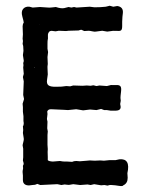

<svg xmlns="http://www.w3.org/2000/svg" viewBox="-20 -636 507 663"><path d="M255.4 -79.1 280.8 -81.1 290 -82 307.1 -81.1 326.2 -82 338.9 -81.1 357.9 -83H378.9L392.1 -85.9Q431.6 -89.8 419.9 -38.1L420.9 -22Q420.9 -2.9 405.8 3.9Q404.3 7.8 391.6 5.9Q378.9 3.9 377.9 3.9L365.2 2.9H358.9L351.1 4.9L340.8 2.9L329.1 3.9L305.2 0L293 2.9L282.2 1L256.8 2.9L232.9 0L221.2 2Q217.8 2.9 211.9 2Q206.1 1 203.1 1L191.9 2.9L178.2 0L119.1 2.9L108.9 -1L101.1 2L91.8 2.9Q67.9 7.8 61 -4.9Q58.1 -9.8 59.1 -29.8L58.1 -41Q58.1 -43 58.1 -44.9Q58.1 -46.9 58.6 -48.8Q59.1 -50.8 59.6 -52.7Q60.1 -54.7 59.6 -58.1Q59.1 -61 59.1 -62.5Q59.1 -64 61 -67.4Q63 -70.8 59.1 -82L60.1 -92.8V-122.6L58.1 -133.8Q58.1 -136.7 60.5 -145.5Q63 -154.3 62 -158.2L59.1 -176.8L60.1 -187L59.1 -200.2Q62 -203.1 62 -210.9L61 -218.3V-234.9L59.1 -250V-266.1L58.1 -277.8L63 -293.9L60.1 -308.1L62 -355L59.1 -370.1L62 -380.9L60.1 -402.8L61 -411.1L60.1 -418.9Q62 -420.9 62 -426.8L59.1 -445.8L61 -460.4L60.1 -477.1L58.1 -484.4L59.1 -492.7Q59.1 -494.1 59.1 -495.6L58.1 -502L59.1 -517.1L58.1 -544.9Q58.1 -552.2 62 -558.1Q62 -561.5 57.1 -579.1Q52.2 -596.7 60.1 -605.5Q67.9 -614.3 82 -612.8L92.8 -609.9L118.2 -611.8Q125 -611.8 138.7 -610.4Q152.3 -608.9 160.2 -610.4Q168.9 -611.8 172.9 -611.8Q190.4 -606 201.2 -607.9L216.8 -611.8L226.6 -609.9L235.8 -611.8L244.1 -609.9L290 -612.8L306.2 -610.8Q328.1 -610.8 345.2 -612.8L355 -615.2Q356.9 -615.2 358.9 -616.2L371.1 -612.8L384.8 -615.2Q406.2 -612.3 404.3 -591.3Q403.8 -585.9 402.8 -578.1Q401.9 -570.3 401.9 -561V-545.9Q401.9 -534.2 397.9 -531.2Q394.5 -528.3 381.8 -529.3Q369.1 -530.3 361.3 -528.3Q353.5 -526.9 350.1 -526.9L333 -529.8L311 -526.9Q307.6 -525.9 298.8 -527.8Q290 -529.8 286.1 -529.8L271 -528.8L261.2 -533.2Q256.8 -533.2 252 -530.8L216.8 -529.8L208 -528.8L183.1 -529.8L171.9 -527.8Q168 -527.8 164.1 -528.8Q150.9 -532.2 146.5 -521Q145 -517.6 145.5 -509.8Q146 -502 145 -499.5Q144 -497.1 144 -483.4V-467.8L146 -456.1L144 -439L145 -415L144 -406.7Q144 -404.3 144 -401.9L145 -378.9Q145 -376 142.6 -361.3Q140.1 -346.7 147.5 -341.3Q154.8 -335.9 173.8 -336.4L192.9 -336.9L209 -338.9L222.2 -337.9L232.9 -340.8L265.1 -339.8L279.8 -340.8L293 -339.8Q294.9 -339.8 298.3 -340.8Q301.8 -341.8 303.7 -341.3Q305.7 -340.8 309.1 -339.8Q312 -338.9 313.5 -338.9L323.2 -340.8L349.1 -338.9L360.8 -341.8Q362.3 -342.8 367.2 -342.3Q372.1 -341.8 381.8 -342.3Q391.6 -342.8 395.5 -338.4Q399.9 -334 397.9 -318.8Q396 -303.7 396 -297.9L397 -288.1L395 -276.9Q395 -275.9 396 -271.5Q399.9 -254.4 379.9 -253.9H361.8L349.1 -255.9H339.8L329.1 -259.8L313 -255.9L291 -257.8L267.1 -254.9L243.2 -258.8L214.8 -255.9L200.2 -256.8L155.8 -258.8Q146 -258.8 143.1 -251L144 -242.2L142.1 -225.1L144 -215.8L143.1 -192.9L145 -182.1L144 -169.9V-136.2L145 -121.1Q144 -115.2 145 -94.2V-83Q147.9 -79.1 162.1 -78.1L187 -80.1Q196.8 -78.1 204.1 -78.1H212.9L229 -77.1Q234.9 -80.1 243.7 -80.1ZM100.1 -401.9V-403.8Q96.2 -402.8 100.1 -401.9ZM117.2 -551.8H116.2L117.2 -550.8Z"/></svg>

Font: AntiqueNobleRegular
Style: Regular
Weight: 400
Version: Version 0.1